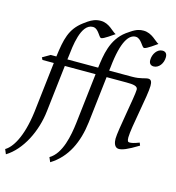

<svg xmlns="http://www.w3.org/2000/svg" viewBox="-186 -859 1114 1212"><g transform="rotate(15 371.0 -252.5)"><path d="M355 -627C371 -627 423 -666 437 -675C412 -685 382 -732 325 -732C293 -732 269 -721 245 -705L220 -687C141 -628 127 -557 112 -442H75L25 -413L33 -398H107L69 -68C47 106 -8 183 -49 206L-36 237C62 177 129 42 144 -94L179 -398H380L342 -68C332 14 310 139 234 183L247 213C351 149 401 39 417 -94L452 -398H582C627 -398 656 -394 656 -371C656 -328 607 -91 607 -37C607 -14 614 20 643 20C665 20 696 9 768 -35L761 -53C725 -39 711 -37 698 -37C689 -37 683 -41 683 -66C683 -130 734 -353 734 -416C734 -441 729 -457 709 -457C689 -457 663 -442 607 -442H457L460 -465C478 -643 522 -692 564 -692C601 -692 617 -637 633 -637C649 -637 705 -679 714 -685C691 -695 658 -742 602 -742C580 -742 557 -738 522 -714L497 -697C408 -631 396 -525 385 -442H184L187 -465C194 -526 208 -682 287 -682C325 -682 339 -627 355 -627ZM750 -651C716 -651 690 -613 690 -574C690 -548 705 -540 721 -540C754 -540 781 -575 781 -616C781 -638 771 -651 750 -651Z"/></g></svg>

Font: Temporarium
Style: Italic
Weight: 400
Italic angle: -7°
Version: Version 1.1